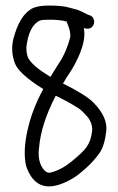

<svg xmlns="http://www.w3.org/2000/svg" viewBox="-20 -660 426 692"><path d="M181 -315C208 -302 236 -287 264 -269C273 -263 283 -253 297 -237C310 -219 315 -200 311 -182C309 -163 303 -146 292 -130C283 -117 265 -100 238 -78C215 -59 190 -45 162 -38C154 -36 147 -39 140 -46C122 -66 116 -94 121 -130C126 -186 146 -248 181 -315ZM221 -582C221 -580 221 -578 222 -577C231 -556 235 -539 233 -525C224 -491 211 -460 193 -433L176 -406C173 -401 168 -393 162 -383C115 -411 88 -435 80 -455C77 -463 75 -475 75 -490C81 -541 97 -574 124 -586C129 -588 140 -589 159 -589C184 -589 205 -587 221 -582ZM207 -359C212 -368 216 -374 219 -379L236 -405C242 -414 247 -424 252 -433C279 -485 289 -527 282 -559C300 -553 312 -558 318 -573C320 -579 320 -585 317 -592C314 -599 310 -603 303 -605C296 -607 289 -611 281 -615C273 -619 265 -623 258 -625C251 -627 240 -630 224 -634C208 -638 186 -640 159 -640C132 -640 112 -637 99 -631C66 -615 43 -577 28 -519C21 -489 23 -460 34 -431C44 -406 78 -375 136 -339C109 -290 90 -240 79 -190C68 -140 66 -98 74 -62C101 18 157 33 242 -17C256 -25 272 -38 292 -56C312 -74 327 -92 339 -109C351 -126 359 -153 363 -187C367 -221 351 -256 316 -291C298 -309 262 -332 207 -359Z"/></svg>

Font: AppleStorm
Style: Rg
Weight: 400
Foundry: Cannot Into Space Fonts
Version: Version 1.01